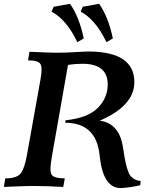

<svg xmlns="http://www.w3.org/2000/svg" viewBox="-34 -959 808 985"><path d="M585.4 5.9Q493.7 5.9 477.1 -161.6Q460.4 -329.1 300.8 -329.1L301.8 -341.8Q417 -354 467.8 -405.5Q518.6 -457 518.6 -525.4Q518.6 -631.8 389.2 -631.8Q351.1 -631.8 314.9 -626L232.4 -157.2Q225.1 -116.7 225.1 -92.8Q225.1 -72.3 230.5 -63.5Q241.7 -43.9 298.3 -43.9L290.5 0Q211.4 -4.9 129.4 -4.9Q94.7 -4.9 -14.2 0L-6.8 -43.9Q52.2 -43.9 72.3 -69.6Q92.3 -95.2 104.5 -165L173.8 -551.8Q179.2 -581.1 179.2 -600.6Q179.2 -622.1 172.9 -631.3Q161.1 -649.4 109.9 -649.4L117.2 -693.4Q221.7 -688.5 262.7 -688.5Q298.8 -688.5 352.8 -691.7Q406.7 -694.8 425.3 -694.8Q655.3 -692.4 655.3 -537.6Q655.3 -416.5 477.5 -339.8Q579.1 -326.7 597.2 -200.7Q615.2 -74.7 638.7 -52.7Q662.1 -30.8 687.5 -30.8L685.5 -8.8Q634.8 3.4 585.4 5.9ZM362.8 -742.7Q307.6 -857.9 230.5 -899.4L241.2 -924.3L325.2 -939.5Q373 -871.1 395.5 -761.7ZM512.2 -742.7Q457 -857.9 379.9 -899.4L390.6 -924.3L474.6 -939.5Q522.5 -871.1 544.9 -761.7Z"/></svg>

Font: Kelvinch
Style: Bold Italic
Weight: 700
Italic angle: -10°
Designer: Paul James Miller
Foundry: High-Logic / Made with FontCreator
Version: Version 3.30 September 23, 2016